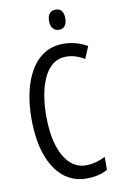

<svg xmlns="http://www.w3.org/2000/svg" viewBox="-100 -968 642 1032"><g transform="rotate(-10 221.0 -451.5)"><path d="M291 -654.3Q248.5 -654.3 218 -630.4Q187.5 -606.4 168.2 -564.7Q148.9 -522.9 139.9 -469.5Q130.9 -416 130.9 -356.9Q130.9 -265.1 151.1 -198.7Q171.4 -132.3 208.5 -96.4Q245.6 -60.5 295.9 -60.5Q326.2 -60.5 353 -68.4Q379.9 -76.2 402.3 -87.4V-17.1Q378.9 -3.4 350.1 3.2Q321.3 9.8 287.1 9.8Q214.4 9.8 161.1 -34.2Q107.9 -78.1 79.1 -160.4Q50.3 -242.7 50.3 -357.9Q50.3 -433.6 64.7 -500Q79.1 -566.4 108.6 -617.2Q138.2 -668 183.1 -696.5Q228 -725.1 288.6 -725.1Q323.7 -725.1 356.2 -716.1Q388.7 -707 418.5 -689.9L390.6 -624Q368.2 -638.2 343.3 -646.2Q318.4 -654.3 291 -654.3ZM279.8 -913.1Q302.2 -913.1 312.7 -898.4Q323.2 -883.8 323.2 -857.9Q323.2 -832.5 312.3 -817.9Q301.3 -803.2 279.8 -803.2Q258.8 -803.2 246.6 -817.9Q234.4 -832.5 234.4 -857.9Q234.4 -884.8 245.8 -898.9Q257.3 -913.1 279.8 -913.1Z"/></g></svg>

Font: Open Sans Condensed
Style: Regular
Weight: 400
Width: 3
Designer: Monotype Design Team
Foundry: Monotype Imaging Inc.
Version: Version 3.000